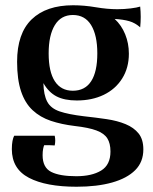

<svg xmlns="http://www.w3.org/2000/svg" viewBox="-20 -485 583 730"><path d="M257 -140Q303 -140 326.5 -176Q350 -212 350 -282Q350 -351 326.5 -389.5Q303 -428 257 -428Q212 -428 188.5 -389.5Q165 -351 165 -282Q165 -212 188.5 -176Q212 -140 257 -140ZM25 82Q25 64 27.5 51Q30 38 34 31H188Q192 49 188 68Q176 67 167 67Q158 67 148 67Q146 71 144 81Q142 91 142 105Q142 152 174.5 168.5Q207 185 270 185Q329 185 364.5 163.5Q400 142 400 91Q400 60 388 41Q376 22 346.5 11Q317 0 264 -6Q214 -12 173.5 -25.5Q133 -39 104 -66Q75 -93 60 -138Q45 -183 45 -250Q45 -358 100.5 -411.5Q156 -465 258 -465Q300 -465 344 -457.5Q388 -450 426 -450Q452 -450 476.5 -453Q501 -456 513 -460Q517 -421 513 -381Q494 -398 471.5 -404.5Q449 -411 416 -413Q442 -389 456 -354.5Q470 -320 470 -281Q470 -227 444.5 -186.5Q419 -146 374.5 -124.5Q330 -103 272 -103Q225 -103 195 -118.5Q165 -134 145 -169Q146 -124 159.5 -98.5Q173 -73 206.5 -61.5Q240 -50 299 -43Q345 -38 385.5 -32Q426 -26 457.5 -13Q489 0 507 22.5Q525 45 525 83Q525 131 494 162Q463 193 406 209Q349 225 271 225Q155 225 90 191Q25 157 25 82Z"/></svg>

Font: Poltawski Nowy SemiBold
Style: Regular
Weight: 600
Version: Version 1.001;gftools[0.9.25]